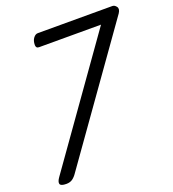

<svg xmlns="http://www.w3.org/2000/svg" viewBox="-156 -994 1017 1127"><g transform="rotate(-20 352.0 -430.5)"><path d="M65 14Q30 14 25.5 0Q21 -14 39 -39L575 -795H188Q178 -795 173.5 -800.5Q169 -806 169 -815Q169 -842 181.5 -858.5Q194 -875 209 -875H675Q689 -875 700 -860Q711 -845 695 -821L133 -29Q119 -8 103.5 3Q88 14 65 14Z"/></g></svg>

Font: Playwrite DK Loopet
Style: Regular
Weight: 400
Designer: Veronika Burian, José Scaglione
Foundry: TypeTogether
Version: Version 1.002